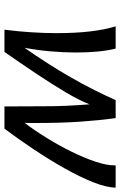

<svg xmlns="http://www.w3.org/2000/svg" viewBox="138 -666 528 843"><g transform="rotate(90 401.5 -244.0)"><path d="M418.9 -488.3H498Q507.8 -418.9 513.7 -333.3Q519.5 -247.6 519.5 -145.5Q519.5 -131.8 519.5 -117.4Q519.5 -103 519 -88.4Q551.8 -131.8 584.7 -185.1Q617.7 -238.3 645 -293.7Q672.4 -349.1 689 -398.7Q705.6 -448.2 705.6 -483.4V-488.3H803.2Q802.7 -447.3 779.5 -389.2Q756.3 -331.1 718.5 -263.9Q680.7 -196.8 635.3 -128.7Q589.8 -60.5 544.4 0H446.8Q445.8 -85.4 446 -177Q446.3 -268.6 437.5 -373.5Q420.4 -329.1 385.3 -269.8Q350.1 -210.4 304.2 -141.6Q258.3 -72.8 207.5 0H109.9Q117.7 -61 121.3 -119.1Q125 -177.2 125 -230.5Q125 -391.1 95.2 -488.3H192.9Q210 -419.9 210 -314.5Q210 -261.7 205.1 -204.1Q200.2 -146.5 189.5 -88.4Q262.7 -192.9 319.8 -292.7Q377 -392.6 418.9 -488.3Z"/></g></svg>

Font: Andika
Style: Italic
Weight: 400
Italic angle: -14°
Designer: Victor Gaultney, Annie Olsen, Julie Remington, Don Collingsworth, Eric Hays, Becca Hirsbrunner
Foundry: SIL International
Version: Version 6.101